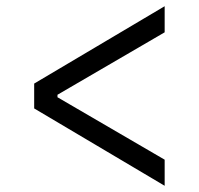

<svg xmlns="http://www.w3.org/2000/svg" viewBox="-20 -586 640 618"><path d="M90 -237V-317L510 -566V-482L165 -281V-273L510 -72V12Z"/></svg>

Font: Aneliza
Style: Regular
Weight: 400
Designer: Mike Abbink, Paul van der Laan, Pieter van Rosmalen
Foundry: Bold Monday
Version: Version 3.001;September 8, 2019;FontCreator 11.5.0.2425 64-b